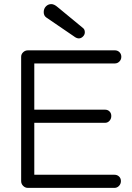

<svg xmlns="http://www.w3.org/2000/svg" viewBox="-20 -915 643 935"><path d="M338.9 -738.8 205.1 -830.1Q192.9 -838.9 192.9 -856Q192.9 -872.6 203.6 -883.8Q214.4 -895 230 -895Q244.1 -895 261.2 -879.9L383.8 -778.8Q393.1 -772 393.1 -757.8Q393.1 -746.1 384 -737.1Q375 -728 363.8 -728Q352.5 -728 338.9 -738.8ZM116.2 0Q102.5 0 92.8 -9.8Q83 -19.5 83 -33.2V-638.2Q83 -651.4 92.8 -660.6Q102.5 -669.9 116.2 -669.9H539.1Q552.7 -669.9 561.8 -660.9Q570.8 -651.9 570.8 -638.2Q570.8 -625 561.5 -615.5Q552.2 -606 539.1 -606H147V-380.9H491.2Q504.9 -380.9 513.4 -372.3Q522 -363.8 522 -350.1Q522 -336.4 513.2 -326.7Q504.4 -316.9 491.2 -316.9H147V-64H537.1Q550.8 -64 559.8 -55.4Q568.8 -46.9 568.8 -33.2Q568.8 -19.5 559.6 -9.8Q550.3 0 537.1 0Z"/></svg>

Font: Comic Neue
Style: Regular
Weight: 400
Designer: Craig Rozynski
Foundry: Craig Rozynski
Version: Version 2.003;hotconv 1.0.109;makeotfexe 2.5.65596